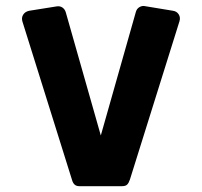

<svg xmlns="http://www.w3.org/2000/svg" viewBox="-20 -635 693 659"><path d="M252 4Q242 4 236 -1.5Q230 -7 227 -18L57 -561Q53 -574 59.5 -584.5Q66 -595 80 -598L174 -613Q186 -615 194.5 -609Q203 -603 206 -592L326 -170L446 -593Q449 -605 458.5 -610.5Q468 -616 477 -614L574 -598Q587 -596 593.5 -585.5Q600 -575 596 -562L426 -19Q422 -7 416.5 -1.5Q411 4 399 4Z"/></svg>

Font: Rubik ExtraBold
Style: Regular
Weight: 800
Designer: Hubert and Fischer
Foundry: Hubert and Fischer
Version: Version 2.300;gftools[0.9.30]